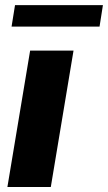

<svg xmlns="http://www.w3.org/2000/svg" viewBox="-20 -748 432 768"><path d="M9.6 0 100.5 -545.5H274.1L183.2 0ZM391.7 -727.6 378.2 -641.7H26.3L40.1 -727.6Z"/></svg>

Font: Inter UI Extra Bold
Style: Italic
Weight: 800
Italic angle: 9.39999°
Designer: Rasmus Andersson
Foundry: rsms
Version: 3.2;8d6f07862